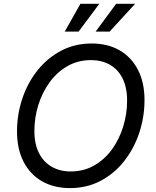

<svg xmlns="http://www.w3.org/2000/svg" viewBox="-20 -962 805 992"><path d="M341.3 9.8Q258.8 9.8 197.3 -25.4Q135.7 -60.5 101.8 -126.2Q67.9 -191.9 67.9 -283.2Q67.9 -369.6 94.7 -450.9Q121.6 -532.2 172.4 -596.7Q223.1 -661.1 294.4 -699.2Q365.7 -737.3 454.1 -737.3Q536.6 -737.3 597.7 -702.1Q658.7 -667 692.6 -601.6Q726.6 -536.1 726.6 -444.8Q726.6 -357.9 699.7 -276.6Q672.9 -195.3 622.3 -130.6Q571.8 -65.9 500.7 -28.1Q429.7 9.8 341.3 9.8ZM344.7 -76.2Q413.1 -76.2 467.3 -107.4Q521.5 -138.7 559.3 -191.4Q597.2 -244.1 616.9 -309.3Q636.7 -374.5 636.7 -442.4Q636.7 -510.7 613 -557.4Q589.4 -604 547.4 -627.7Q505.4 -651.4 450.7 -651.4Q382.3 -651.4 328.1 -620.1Q273.9 -588.9 235.8 -536.1Q197.8 -483.4 177.7 -418.5Q157.7 -353.5 157.7 -285.6Q157.7 -217.3 181.6 -170.7Q205.6 -124 247.8 -100.1Q290 -76.2 344.7 -76.2ZM386.2 -798.8H314.5L395.5 -942.4H493.2ZM546.4 -798.8H474.1L580.1 -942.4H678.2Z"/></svg>

Font: Adwaita Sans
Style: Italic
Weight: 400
Italic angle: -9.39999°
Designer: Rasmus Andersson
Foundry: rsms
Version: Version 4.001;git-9221beed3